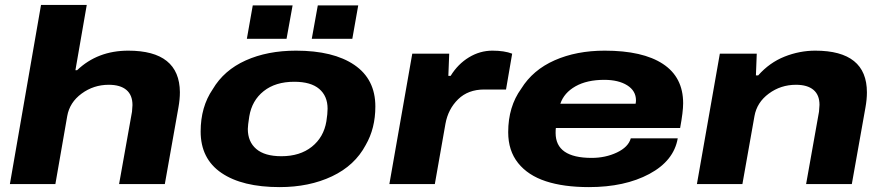

<svg xmlns="http://www.w3.org/2000/svg" viewBox="-20 -745 3575 777"><path d="M20 0 146 -725.1H331.1L285.2 -460.9H292Q375 -540 499 -540Q706.5 -540 708 -372.1Q708 -342.8 702.1 -310.1L647 0H461.9L514.2 -293Q516.1 -312.5 516.1 -319.8Q516.1 -360.4 491.5 -381.1Q466.8 -401.9 419.9 -401.9Q358.9 -401.9 310.3 -366.2Q261.7 -330.6 252 -274.9L204.1 0Z M979 -587.9 1002.9 -723.1H1164.1L1139.6 -587.9ZM1241.7 -587.9 1266.1 -723.1H1429.7L1405.8 -587.9ZM1111.8 12.2Q960.4 12.2 876.2 -45.2Q792 -102.5 792 -212.9Q792 -312.5 840.8 -383.8Q886.2 -460.9 974.4 -500.5Q1062.5 -540 1177.7 -540Q1329.1 -540 1414.1 -482.2Q1499 -424.3 1499 -314Q1499 -225.6 1460 -158.2Q1416 -75.2 1323.7 -31.5Q1231.4 12.2 1111.8 12.2ZM1118.7 -112.8Q1193.8 -112.8 1241.9 -151.1Q1290 -189.5 1300.8 -253.9Q1305.7 -284.7 1305.7 -305.2Q1305.7 -356.4 1271.7 -385.3Q1237.8 -414.1 1170.9 -414.1Q1094.7 -414.1 1047.1 -376.2Q999.5 -338.4 988.8 -273.9Q982.9 -236.8 982.9 -223.1Q982.9 -171.4 1017.1 -142.1Q1051.3 -112.8 1118.7 -112.8Z M1555.7 0 1648.4 -527.8H1797.9L1794.4 -438H1803.7Q1833 -485.8 1877.7 -512.9Q1922.4 -540 1972.7 -540Q2021 -540 2052.7 -527.8L2027.8 -382.8H1939.5Q1874.5 -382.8 1834 -343.3Q1793.5 -303.7 1782.7 -244.1L1739.7 0Z M2363.3 12.2Q2261.2 12.2 2189 -11.5Q2116.7 -35.2 2076.7 -85.2Q2036.6 -135.3 2036.6 -210Q2036.6 -313.5 2089.4 -386.2Q2136.2 -461.9 2224.6 -501Q2313 -540 2427.2 -540Q2581.1 -540 2662.8 -486.3Q2744.6 -432.6 2744.6 -327.1Q2744.6 -292.5 2732.4 -227.1H2229.5Q2228.5 -220.2 2228.5 -207Q2228.5 -106 2374.5 -106Q2430.2 -106 2476.6 -127.9Q2522.9 -149.9 2532.7 -185.1H2722.7Q2707 -94.2 2607.7 -41Q2508.3 12.2 2363.3 12.2ZM2247.6 -325.2H2552.2Q2553.7 -332.5 2553.7 -338.9Q2553.7 -377.4 2518.3 -399.7Q2482.9 -421.9 2425.3 -421.9Q2355.5 -421.9 2309.1 -395.8Q2262.7 -369.6 2247.6 -325.2Z M2800.3 0 2893.1 -527.8H3042.5L3039.1 -439.9H3048.3Q3094.2 -491.7 3155 -515.9Q3215.8 -540 3279.3 -540Q3488.3 -540 3488.3 -371.1Q3488.3 -342.8 3482.4 -310.1L3427.2 0H3242.2L3294.4 -293Q3296.4 -312.5 3296.4 -320.8Q3296.4 -360.8 3272 -381.3Q3247.6 -401.9 3201.2 -401.9Q3139.6 -401.9 3091.3 -366.2Q3043 -330.6 3033.2 -274.9L2984.4 0Z"/></svg>

Font: Archivo Expanded ExtraBold
Style: Italic
Weight: 800
Width: 7
Italic angle: -10°
Designer: Hector Gatti
Foundry: Omnibus-Type
Version: Version 2.001